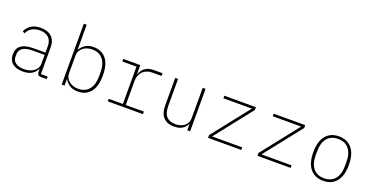

<svg xmlns="http://www.w3.org/2000/svg" viewBox="-28 -1461 4255 2194"><g transform="rotate(20 2100.0 -364.0)"><path d="M464 0Q441 0 431 -11Q421 -22 420 -42V-79H416Q398 -41 358 -14.5Q318 12 248 12Q165 12 120 -26Q75 -64 75 -134Q75 -166 85 -193Q95 -220 119 -239.5Q143 -259 182 -269.5Q221 -280 278 -280H419V-354Q419 -427 380.5 -462Q342 -497 275 -497Q221 -497 180 -474.5Q139 -452 118 -404L92 -421Q113 -469 158.5 -498.5Q204 -528 276 -528Q360 -528 407 -483.5Q454 -439 454 -358V-31H536V0ZM251 -18Q285 -18 315.5 -26.5Q346 -35 369 -51.5Q392 -68 405.5 -92Q419 -116 419 -148V-252H279Q190 -252 151.5 -223.5Q113 -195 113 -149V-119Q113 -70 151 -44Q189 -18 251 -18Z M718 -740H753V-437H756Q774 -473 814 -500.5Q854 -528 917 -528Q1015 -528 1070 -460Q1125 -392 1125 -258Q1125 -124 1070 -56Q1015 12 917 12Q854 12 814 -15.5Q774 -43 756 -79H753V0H718ZM909 -19Q995 -19 1041 -75.5Q1087 -132 1087 -229V-287Q1087 -384 1041 -440.5Q995 -497 909 -497Q878 -497 850 -488Q822 -479 800.5 -462Q779 -445 766 -421Q753 -397 753 -368V-148Q753 -119 766 -95Q779 -71 800.5 -54Q822 -37 850 -28Q878 -19 909 -19Z M1279 -31H1451V-485H1279V-516H1486V-409H1489Q1498 -431 1510.5 -450.5Q1523 -470 1542.5 -484.5Q1562 -499 1589 -507.5Q1616 -516 1652 -516H1757V-483H1643Q1610 -483 1581.5 -472.5Q1553 -462 1532 -442Q1511 -422 1498.5 -391.5Q1486 -361 1486 -322V-31H1706V0H1279Z M2245 -76H2242Q2228 -42 2190.5 -15Q2153 12 2086 12Q2001 12 1956 -37.5Q1911 -87 1911 -181V-516H1946V-187Q1946 -99 1984 -59Q2022 -19 2094 -19Q2123 -19 2150.5 -27Q2178 -35 2199 -51Q2220 -67 2232.5 -91Q2245 -115 2245 -147V-516H2280V0H2245Z M2498 0V-34L2854 -485H2508V-516H2892V-482L2536 -31H2902V0Z M3098 0V-34L3454 -485H3108V-516H3492V-482L3136 -31H3502V0Z M3900 12Q3798 12 3741 -57Q3684 -126 3684 -258Q3684 -390 3741 -459Q3798 -528 3900 -528Q4002 -528 4059 -459Q4116 -390 4116 -258Q4116 -126 4059 -57Q4002 12 3900 12ZM3900 -19Q3985 -19 4031.5 -75Q4078 -131 4078 -231V-285Q4078 -385 4031.5 -441Q3985 -497 3900 -497Q3815 -497 3768.5 -441Q3722 -385 3722 -285V-231Q3722 -131 3768.5 -75Q3815 -19 3900 -19Z"/></g></svg>

Font: IBM Plex Mono ExtraLight
Style: Regular
Weight: 200
Monospace: yes
Designer: Mike Abbink, Paul van der Laan, Pieter van Rosmalen
Foundry: Bold Monday
Version: Version 2.3